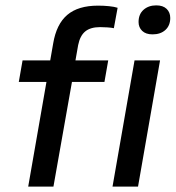

<svg xmlns="http://www.w3.org/2000/svg" viewBox="-20 -695 654 715"><path d="M85 0 153 -390H50L64 -470H167L178 -533Q190 -605 230.5 -639.5Q271 -674 345 -674Q366 -674 386 -672Q406 -670 418 -666L404 -590Q395 -592 380.5 -593Q366 -594 353 -594Q317 -594 297.5 -578Q278 -562 271 -527L261 -470H383L369 -390H248L179 0ZM399 0 481 -470H576L494 0ZM548 -567Q523 -567 509.5 -580Q496 -593 496 -613Q496 -642 514.5 -658.5Q533 -675 562 -675Q587 -675 600.5 -662Q614 -649 614 -628Q614 -600 596 -583.5Q578 -567 548 -567Z"/></svg>

Font: Gantari Medium
Style: Italic
Weight: 500
Italic angle: -10°
Designer: Anugrah Pasau
Foundry: Lafontype
Version: Version 1.000